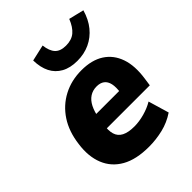

<svg xmlns="http://www.w3.org/2000/svg" viewBox="-212 -853 979 979"><g transform="rotate(-45 277.5 -363.5)"><path d="M286 11Q194 11 136.5 -21.5Q79 -54 55 -113.5Q31 -173 42 -252Q52 -333 89.5 -390Q127 -447 186 -478Q245 -509 318 -509Q392 -509 440 -478Q488 -447 508 -389.5Q528 -332 516 -250L510 -208H180L193 -298H392L377 -283Q383 -323 377.5 -347.5Q372 -372 356 -384Q340 -396 314 -396Q286 -396 264.5 -382Q243 -368 229 -340.5Q215 -313 208 -272L203 -236Q196 -195 204 -168Q212 -141 237.5 -128Q263 -115 306 -115Q341 -115 379 -125.5Q417 -136 447 -154L480 -42Q437 -13 387 -1Q337 11 286 11ZM337 -557Q286 -557 251 -576.5Q216 -596 198 -631.5Q180 -667 179 -718L267 -738Q272 -695 291.5 -674Q311 -653 351 -653Q392 -653 417 -674Q442 -695 459 -738L541 -718Q526 -666 497 -630.5Q468 -595 427.5 -576Q387 -557 337 -557Z"/></g></svg>

Font: Nunito Sans 10pt SemiCondensed Black
Style: Italic
Weight: 900
Width: 4
Italic angle: -9°
Designer: Vernon Adams
Foundry: Vernon Adams
Version: Version 3.101;gftools[0.9.27]